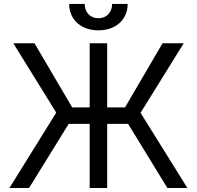

<svg xmlns="http://www.w3.org/2000/svg" viewBox="-20 -945 988 965"><path d="M518.6 -727.5V0H430.7V-727.5ZM27.3 0 262.7 -378.9 46.9 -727.5H153.3L342.8 -405.3H608.4L796.9 -727.5H903.3L686.5 -377.9L921.9 0H821.3L624 -322.3H325.2L126 0ZM474.6 -792.5Q431.2 -792.5 397.9 -809.3Q364.7 -826.2 346.2 -856Q327.6 -885.7 327.6 -925.3H405.8Q405.8 -893.6 424.8 -873.5Q443.8 -853.5 474.6 -853.5Q505.4 -853.5 524.4 -873.5Q543.5 -893.6 543.5 -925.3H621.6Q621.6 -885.7 603 -856Q584.5 -826.2 551.5 -809.3Q518.6 -792.5 474.6 -792.5Z"/></svg>

Font: Inter V
Style: 
Weight: 400
Designer: Rasmus Andersson
Foundry: rsms
Version: Version 4.000;git-a3f224843